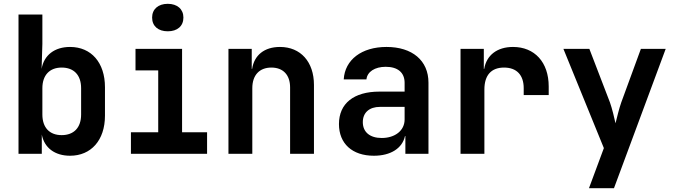

<svg xmlns="http://www.w3.org/2000/svg" viewBox="-20 -806 3540 1006"><path d="M347 -560C266 -560 210 -517 198 -445L202 -576V-730H77V0H199V-101C212 -31 268 10 347 10C457 10 530 -71 530 -200V-349C530 -478 458 -560 347 -560ZM405 -206C405 -137 367 -98 303 -98C240 -98 202 -137 202 -206V-344C202 -412 240 -452 303 -452C367 -452 405 -413 405 -344Z M859 -642C909 -642 941 -669 941 -714C941 -758 909 -786 859 -786C809 -786 777 -758 777 -714C777 -669 809 -642 859 -642ZM1065 0V-113H934V-550H690V-437H809V-113H666V0Z M1447 -560C1365 -560 1312 -517 1301 -445H1299V-550H1177V0H1302V-344C1302 -413 1340 -452 1402 -452C1463 -452 1500 -414 1500 -348V0H1625V-361C1625 -482 1555 -560 1447 -560Z M2005 -560C1875 -560 1787 -493 1781 -390H1900C1904 -430 1944 -456 2001 -456C2064 -456 2100 -426 2100 -372V-326H1968C1834 -326 1756 -264 1756 -156C1756 -54 1825 10 1939 10C2027 10 2088 -29 2102 -93H2104V0H2225V-373C2225 -489 2140 -560 2005 -560ZM1980 -83C1918 -83 1881 -114 1881 -166C1881 -216 1915 -246 1971 -246H2100V-180C2100 -122 2050 -83 1980 -83Z M2668 -560C2585 -560 2529 -517 2517 -445H2515V-550H2393V0H2518V-337C2518 -412 2554 -452 2621 -452C2688 -452 2724 -412 2724 -344V-308H2855V-353C2855 -480 2781 -560 2668 -560Z M3197 180 3468 -550H3338L3235 -269C3224 -238 3212 -188 3205 -160C3199 -188 3187 -238 3176 -269L3068 -550H2932L3144 -30L3066 180Z"/></svg>

Font: Tekne LDO
Style: Bold
Weight: 700
Monospace: yes
Designer: Alessio Laiso, Mario Rullo, Paolo Rosset
Foundry: Alessio Laiso
Version: Version 1.000;hotconv 1.0.109;makeotfexe 2.5.65596